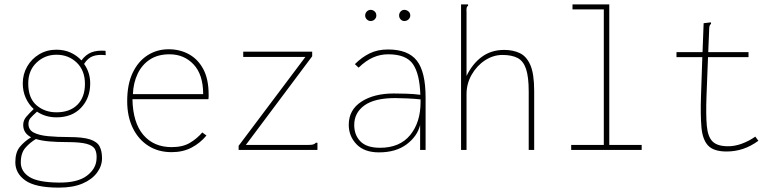

<svg xmlns="http://www.w3.org/2000/svg" viewBox="-20 -685 3540 877"><path d="M238 -149Q188 -149 149 -175Q128 -156 119 -145.5Q110 -135 110 -119Q110 -92 134 -79.5Q158 -67 199.5 -63Q241 -59 295 -59Q358 -59 390.5 -48.5Q423 -38 434.5 -17Q446 4 446 38Q446 73 423 104Q400 135 356.5 153.5Q313 172 249 172Q142 172 96 139.5Q50 107 50 56Q50 11 70.5 -14Q91 -39 122 -58Q86 -77 86 -114Q86 -135 99.5 -151Q113 -167 134 -187Q111 -208 97.5 -238Q84 -268 84 -304Q84 -346 104 -381Q124 -416 159 -437Q194 -458 238 -458Q273 -458 302 -445Q331 -432 352 -409Q372 -436 398 -446Q424 -456 462 -453L463 -433Q428 -437 404.5 -428.5Q381 -420 364 -393Q392 -354 392 -304Q392 -237 350.5 -193Q309 -149 238 -149ZM238 -172Q299 -172 333.5 -206.5Q368 -241 368 -302Q368 -363 330.5 -399Q293 -435 238 -435Q185 -435 147 -399Q109 -363 109 -304Q109 -237 146.5 -204.5Q184 -172 238 -172ZM248 149Q334 150 376.5 118Q419 86 421 41Q423 14 414 -3Q405 -20 375.5 -28Q346 -36 285 -36Q242 -36 206 -39Q170 -42 144 -50Q117 -34 96 -10Q75 14 75 57Q75 98 114 123Q153 148 248 149Z M764 10Q703 10 657.5 -19Q612 -48 586.5 -100.5Q561 -153 561 -223Q561 -300 586 -352.5Q611 -405 654 -432.5Q697 -460 750 -460Q802 -460 843.5 -437Q885 -414 909 -368.5Q933 -323 933 -253Q933 -245 933 -242.5Q933 -240 932 -232H585Q587 -125 634.5 -69Q682 -13 764 -13Q814 -13 846.5 -32Q879 -51 904 -80L923 -66Q894 -31 854.5 -10.5Q815 10 764 10ZM587 -255H908Q908 -344 864.5 -390.5Q821 -437 754 -437Q701 -437 664.5 -413Q628 -389 608.5 -347.5Q589 -306 587 -255Z M1070 -19 1375 -425H1091V-449H1406V-428L1103 -23H1386Q1403 -23 1410 -25Q1417 -27 1423 -33H1430V0H1070Z M1711 11Q1644 11 1608.5 -26Q1573 -63 1573 -115Q1573 -183 1630.5 -220.5Q1688 -258 1779 -258Q1802 -258 1836 -257Q1870 -256 1900 -252Q1897 -348 1866 -392.5Q1835 -437 1753 -437Q1717 -437 1684 -422.5Q1651 -408 1618 -376L1601 -392Q1633 -424 1669 -441.5Q1705 -459 1752 -459Q1844 -459 1884 -408Q1924 -357 1924 -239V0H1899V-114Q1886 -62 1837 -25.5Q1788 11 1711 11ZM1598 -114Q1598 -68 1626.5 -39Q1655 -10 1716 -10Q1806 -10 1853.5 -68Q1901 -126 1901 -219Q1901 -225 1901 -231Q1874 -234 1840.5 -235.5Q1807 -237 1785 -237Q1691 -237 1644.5 -203.5Q1598 -170 1598 -114ZM1673 -589Q1663 -589 1655.5 -596.5Q1648 -604 1648 -614Q1648 -625 1655.5 -632.5Q1663 -640 1673 -640Q1683 -640 1691 -633Q1699 -626 1699 -614Q1699 -604 1691.5 -596.5Q1684 -589 1673 -589ZM1827 -589Q1817 -589 1810 -596.5Q1803 -604 1803 -614Q1803 -625 1810 -632.5Q1817 -640 1827 -640Q1837 -640 1845.5 -633Q1854 -626 1854 -614Q1854 -604 1846 -596.5Q1838 -589 1827 -589Z M2086 -665H2118V-658Q2113 -656 2111.5 -649.5Q2110 -643 2111 -626V-338Q2138 -394 2181 -425.5Q2224 -457 2283 -457Q2323 -457 2354 -442.5Q2385 -428 2402.5 -388Q2420 -348 2420 -269V0H2395V-267Q2395 -333 2383 -369.5Q2371 -406 2344.5 -420Q2318 -434 2275 -434Q2233 -434 2195.5 -409.5Q2158 -385 2134.5 -344Q2111 -303 2111 -255V0H2086Z M2589 0V-23H2738V-642H2595V-665H2763V-23H2911V0Z M3299 7Q3240 7 3214.5 -20Q3189 -47 3184 -103.5Q3179 -160 3182 -248L3188 -424H3070V-447H3189L3194 -579L3219 -582L3227 -583L3228 -576Q3223 -573 3221 -566.5Q3219 -560 3219 -543L3215 -447H3399V-424H3214L3207 -244Q3204 -160 3208.5 -110.5Q3213 -61 3234 -39.5Q3255 -18 3301 -17Q3334 -16 3368 -28.5Q3402 -41 3430 -61L3444 -42Q3410 -17 3374 -5Q3338 7 3299 7Z"/></svg>

Font: Inconsolata ExtraLight
Style: Regular
Weight: 200
Monospace: yes
Designer: Raph Levien, Cyreal, Brenton Simpson
Foundry: Raph Levien, Cyreal, Google
Version: Version 3.001; ttfautohint (v1.8.2.53-6de2)